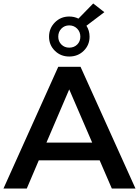

<svg xmlns="http://www.w3.org/2000/svg" viewBox="-25 -1084 799 1104"><path d="M548 -162H198L129 0H-5L310 -700H438L754 0H618ZM505 -264 373 -570 242 -264ZM472 -936Q490 -908 490 -873Q490 -825 456.5 -792Q423 -759 373 -759Q324 -759 290.5 -792Q257 -825 257 -873Q257 -921 290.5 -955Q324 -989 373 -989Q402 -989 426 -977L511 -1064L575 -1014ZM437 -873Q437 -901 418.5 -919.5Q400 -938 373 -938Q346 -938 328 -919.5Q310 -901 310 -873Q310 -846 328 -828Q346 -810 373 -810Q401 -810 419 -828Q437 -846 437 -873Z"/></svg>

Font: APTA Sans SemiBold
Style: Bold
Weight: 600
Version: Version 7.200